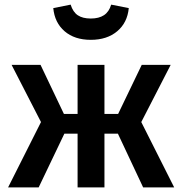

<svg xmlns="http://www.w3.org/2000/svg" viewBox="-20 -809 787 829"><path d="M590 -282 732 0H598L489 -232H431V0H315V-232H258L147 0H15L157 -282L30 -529H155L256 -317H315V-529H431V-317H490L592 -529H717ZM210 -774 285 -789Q295 -757 316 -743Q337 -729 372 -729Q407 -729 429 -743.5Q451 -758 460 -789L536 -774Q530 -711 486 -674Q442 -637 372 -637Q302 -637 259 -674Q216 -711 210 -774Z"/></svg>

Font: Fira Sans Medium
Style: Regular
Weight: 500
Designer: bBox Type GmbH & Carrois Corporate GbR & Edenspiekermann AG
Foundry: bBox Type GmbH & Carrois Corporate GbR & Edenspiekermann AG
Version: Version 4.301